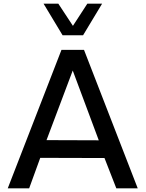

<svg xmlns="http://www.w3.org/2000/svg" viewBox="-20 -1020 789 1040"><path d="M319 -829H430L533 -1000H453L375 -880L296 -1000H216ZM546 -164 610 0H726L435 -750H313L22 0H138L198 -165ZM515 -260 232 -261 374 -638Z"/></svg>

Font: Oakes Medium
Style: Regular
Weight: 500
Designer: Samuel Oakes
Foundry: Samuel Oakes
Version: Version 1.003;PS 001.003;hotconv 1.0.88;makeotf.lib2.5.64775